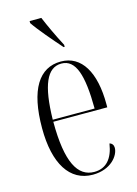

<svg xmlns="http://www.w3.org/2000/svg" viewBox="-118 -830 643 904"><g transform="rotate(-15 203.5 -378.0)"><path d="M242 -606H247V-616C218 -671 195 -721 176 -766H119V-756C142 -721 202 -651 242 -606ZM220 10C308 10 352 -48 352 -86C352 -99 345 -109 333 -112C322 -40 288 -1 230 -1C150 -1 104 -80 104 -279H367V-295C367 -450 312 -544 211 -544C105 -544 45 -451 45 -263C45 -90 108 10 220 10ZM308 -289H104C107 -456 141 -534 211 -534C281 -534 307 -453 308 -289Z"/></g></svg>

Font: Noto Serif Display ExtraCondensed Light
Style: Regular
Weight: 300
Width: 2
Designer: Monotype Design Team
Foundry: Monotype Imaging Inc.
Version: Version 2.009